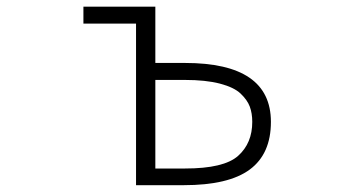

<svg xmlns="http://www.w3.org/2000/svg" viewBox="-20 -542 1040 563"><path d="M435.5 -307.6V-47.9H522.5Q636.7 -47.9 678.2 -85Q719.7 -122.1 719.7 -184.6Q719.7 -210 712.4 -229.5Q705.1 -249 685.5 -267.6Q666 -286.1 624.5 -296.9Q583 -307.6 522.5 -307.6ZM378.9 -472.7H224.6V-522.5H435.5V-357.4H522.5Q774.4 -357.4 774.4 -184.6Q774.4 -90.8 712.4 -44.9Q650.4 1 518.6 1H378.9Z"/></svg>

Font: Gen Shin Gothic Monospace Light
Style: Regular
Weight: 300
Designer: [Source Han Sans]
Ryoko NISHIZUKA  (kana & ideographs); Paul D. Hunt (Latin, Greek & Cyrillic); Wenlong ZHANG  (bopomofo
Version: Version 1.002.20150607